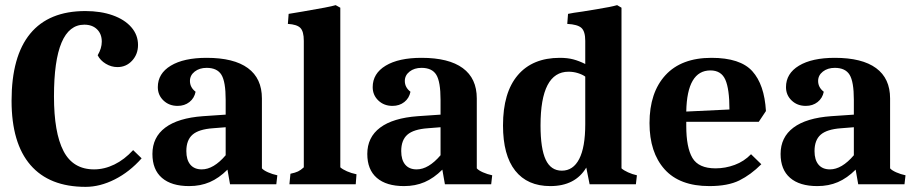

<svg xmlns="http://www.w3.org/2000/svg" viewBox="-20 -717 3560 747"><path d="M25 -325Q25 -498 97.5 -586Q170 -674 312 -674Q372 -674 418.5 -657.5Q465 -641 491 -611Q517 -581 517 -542Q517 -506 494 -481Q471 -456 437 -456Q413 -456 391.5 -469Q370 -482 360 -502Q376 -529 376 -555Q376 -585 357.5 -603Q339 -621 308 -621Q190 -621 190 -342Q190 -201 227 -129.5Q264 -58 346 -58Q386 -58 425 -77Q464 -96 498 -133L531 -101Q484 -48 426.5 -19Q369 10 313 10Q172 10 98.5 -75Q25 -160 25 -325Z M573 -118Q573 -183 623 -220.5Q673 -258 770 -265L858 -271V-329Q858 -399 841.5 -426Q825 -453 784 -453Q756 -453 737.5 -438.5Q719 -424 719 -402Q719 -377 741 -360Q736 -335 717 -320Q698 -305 671 -305Q638 -305 616 -326Q594 -347 594 -378Q594 -431 644.5 -461.5Q695 -492 784 -492Q890 -492 944.5 -452Q999 -412 999 -334V-62Q1006 -54 1023 -46.5Q1040 -39 1059 -35L1055 0H875L865 -57Q832 -24 796 -8.5Q760 7 716 7Q647 7 610 -25Q573 -57 573 -118ZM858 -113V-222L808 -218Q753 -214 729 -193Q705 -172 705 -129Q705 -95 720.5 -76.5Q736 -58 765 -58Q811 -58 858 -113Z M1162 -66V-558Q1162 -595 1148.5 -608.5Q1135 -622 1100 -624L1103 -663Q1118 -666 1157 -672Q1264 -690 1286 -697L1304 -687V-66Q1313 -58 1330 -50.5Q1347 -43 1367 -39L1364 0H1106L1110 -41Q1129 -45 1139.5 -50Q1150 -55 1162 -66Z M1409 -118Q1409 -183 1459 -220.5Q1509 -258 1606 -265L1694 -271V-329Q1694 -399 1677.5 -426Q1661 -453 1620 -453Q1592 -453 1573.5 -438.5Q1555 -424 1555 -402Q1555 -377 1577 -360Q1572 -335 1553 -320Q1534 -305 1507 -305Q1474 -305 1452 -326Q1430 -347 1430 -378Q1430 -431 1480.5 -461.5Q1531 -492 1620 -492Q1726 -492 1780.5 -452Q1835 -412 1835 -334V-62Q1842 -54 1859 -46.5Q1876 -39 1895 -35L1891 0H1711L1701 -57Q1668 -24 1632 -8.5Q1596 7 1552 7Q1483 7 1446 -25Q1409 -57 1409 -118ZM1694 -113V-222L1644 -218Q1589 -214 1565 -193Q1541 -172 1541 -129Q1541 -95 1556.5 -76.5Q1572 -58 1601 -58Q1647 -58 1694 -113Z M1937 -229Q1937 -357 1994.5 -424.5Q2052 -492 2158 -492Q2188 -492 2210.5 -486Q2233 -480 2257 -468V-558Q2257 -595 2242 -608.5Q2227 -622 2187 -624L2190 -663Q2208 -667 2246 -672Q2256 -674 2306.5 -682Q2357 -690 2381 -697L2398 -687V-62Q2407 -54 2423.5 -46.5Q2440 -39 2458 -35L2454 0H2274L2261 -65Q2218 7 2121 7Q2032 7 1984.5 -53Q1937 -113 1937 -229ZM2257 -234V-419Q2246 -427 2228.5 -432.5Q2211 -438 2192 -438Q2083 -438 2083 -229Q2083 -139 2103 -96Q2123 -53 2166 -53Q2210 -53 2233.5 -98.5Q2257 -144 2257 -234Z M2507 -238Q2507 -357 2569 -424.5Q2631 -492 2748 -492Q2860 -492 2907 -440Q2954 -388 2960 -285L2932 -243H2650V-227Q2650 -143 2674 -102.5Q2698 -62 2764 -62Q2802 -62 2838.5 -75.5Q2875 -89 2902 -117L2942 -78Q2901 -37 2856.5 -15Q2812 7 2740 7Q2624 7 2565.5 -58.5Q2507 -124 2507 -238ZM2744 -443Q2653 -443 2650 -283L2818 -291Q2818 -371 2802 -407Q2786 -443 2744 -443Z M3017 -118Q3017 -183 3067 -220.5Q3117 -258 3214 -265L3302 -271V-329Q3302 -399 3285.5 -426Q3269 -453 3228 -453Q3200 -453 3181.5 -438.5Q3163 -424 3163 -402Q3163 -377 3185 -360Q3180 -335 3161 -320Q3142 -305 3115 -305Q3082 -305 3060 -326Q3038 -347 3038 -378Q3038 -431 3088.5 -461.5Q3139 -492 3228 -492Q3334 -492 3388.5 -452Q3443 -412 3443 -334V-62Q3450 -54 3467 -46.5Q3484 -39 3503 -35L3499 0H3319L3309 -57Q3276 -24 3240 -8.5Q3204 7 3160 7Q3091 7 3054 -25Q3017 -57 3017 -118ZM3302 -113V-222L3252 -218Q3197 -214 3173 -193Q3149 -172 3149 -129Q3149 -95 3164.5 -76.5Q3180 -58 3209 -58Q3255 -58 3302 -113Z"/></svg>

Font: Caladea
Style: Bold
Weight: 700
Designer: Carolina Giovagnoli and Andres Torresi
Foundry: Carolina Giovagnoli & Andres Torresi
Version: Version 1.001